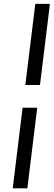

<svg xmlns="http://www.w3.org/2000/svg" viewBox="-20 -770 287 1025"><path d="M115.2 -316.4 168.5 -749.5H246.6L193.4 -316.4ZM47.9 235.4 100.6 -194.8H178.7L126 235.4Z"/></svg>

Font: Ride
Style: Italic
Weight: 400
Version: Version 3.000